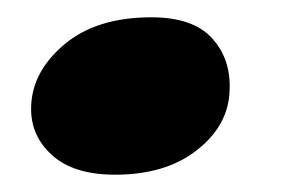

<svg xmlns="http://www.w3.org/2000/svg" viewBox="-20 -192 346 222"><path d="M113 10Q65 10 40 -12.8Q15 -35.5 16 -68.5Q17 -109 54.2 -140.5Q91.5 -172 155 -172Q203 -172 225 -148Q247 -124 245.5 -88Q244.5 -47.5 208.2 -18.8Q172 10 113 10Z"/></svg>

Font: Fraunces 9pt S100
Style: Bold Italic
Weight: 700
Italic angle: -16°
Version: Version 1.000; ttfautohint (v1.8.3)